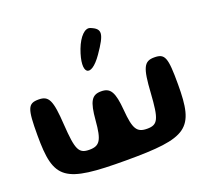

<svg xmlns="http://www.w3.org/2000/svg" viewBox="-140 -1065 1261 1176"><g transform="rotate(-20 491.0 -477.5)"><path d="M31 -388C31 -98 85 -58 489 -58C893 -58 947 -98 947 -388C947 -563 936 -592 866 -592C799 -592 782 -556 772 -394C761 -227 747 -196 677 -196C610 -196 591 -227 581 -352C571 -473 550 -508 489 -508C428 -508 407 -473 397 -352C387 -227 368 -196 301 -196C231 -196 217 -227 206 -394C196 -556 179 -592 112 -592C42 -592 31 -563 31 -388ZM460 -796C404 -646 461 -600 548 -725C626 -837 628 -868 560 -895C528 -908 487 -867 460 -796Z"/></g></svg>

Font: Hussar Skorodowane
Style: Bold
Weight: 700
Foundry: Cannot Into Space Fonts
Version: Version 0.892